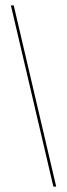

<svg xmlns="http://www.w3.org/2000/svg" viewBox="-20 -694 250 714"><path d="M178.5 0 20.5 -674H31L189 0Z"/></svg>

Font: Anybody ExtraExpanded Thin
Style: Regular
Weight: 100
Width: 8
Designer: Tyler Finck
Foundry: Etcetera Type Company
Version: Version 1.010; ttfautohint (v1.8.3) -l 8 -r 50 -G 200 -x 14 